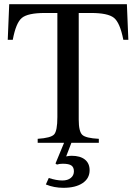

<svg xmlns="http://www.w3.org/2000/svg" viewBox="-20 -682 651 917"><path d="M286 0H160V-19Q223 -23 238.5 -40Q254 -57 254 -123V-620H194Q113 -620 84.5 -596.5Q56 -573 41 -492H17L24 -662H586L593 -492H569Q553 -574 524 -597Q495 -620 415 -620H356V-111Q356 -54 373 -38Q390 -22 452 -19V0H321L296 65Q311 62 322 62Q363 62 385.5 80Q408 98 408 131Q408 170 374.5 192.5Q341 215 283 215Q238 215 199 199L213 168Q249 180 278 180Q303 180 318 168Q333 156 333 136Q333 117 321 108.5Q309 100 280 100Q263 100 252 104L245 99Z"/></svg>

Font: STIX
Style: Regular
Weight: 400
Designer: MicroPress Inc., with final additions and corrections provided by Coen Hoffman, Elsevier (retired)
Version: Version 1.1.1